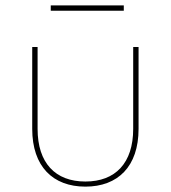

<svg xmlns="http://www.w3.org/2000/svg" viewBox="-20 -692 636 715"><path d="M298 3C419 3 496 -72 496 -212V-517H476V-212C476 -85 410 -16 298 -16C186 -16 120 -85 120 -212V-517H100V-212C100 -72 177 3 298 3ZM169 -652H441V-672H169Z"/></svg>

Font: Chess Sans Thin
Style: Regular
Weight: 100
Designer: Wolf Bōese
Foundry: Wolf Bōese
Version: Version 7.223;Glyphs 3.3 (3306)